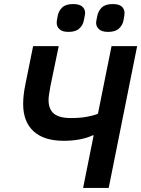

<svg xmlns="http://www.w3.org/2000/svg" viewBox="-20 -925 695 945"><path d="M389 0 441 -259H436Q412 -247 375 -239.5Q338 -232 294 -232Q196 -232 145 -279Q94 -326 94 -413Q94 -434 96.5 -457.5Q99 -481 105 -510L143 -698H269L228 -500Q225 -481 222 -464Q219 -447 219 -433Q219 -388 245 -366Q271 -344 329 -344Q372 -344 404 -349.5Q436 -355 462 -365L529 -698H655L515 0ZM317 -768Q287 -768 273 -781Q259 -794 259 -813Q259 -818 260 -825Q261 -832 264 -847Q269 -872 286.5 -888.5Q304 -905 340 -905Q371 -905 385 -892.5Q399 -880 399 -861Q399 -856 397.5 -849Q396 -842 393 -826Q389 -802 371 -785Q353 -768 317 -768ZM512 -768Q482 -768 467.5 -781Q453 -794 453 -813Q453 -818 454.5 -825Q456 -832 459 -847Q464 -872 481.5 -888.5Q499 -905 535 -905Q566 -905 579.5 -892.5Q593 -880 593 -861Q593 -856 592 -849Q591 -842 588 -826Q584 -802 566 -785Q548 -768 512 -768Z"/></svg>

Font: IBM Plex Sans SemiBold
Style: Italic
Weight: 600
Italic angle: -11.31°
Designer: Mike Abbink, Paul van der Laan, Pieter van Rosmalen
Foundry: Bold Monday
Version: Version 3.201